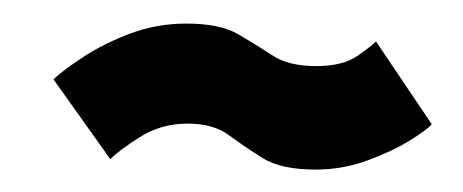

<svg xmlns="http://www.w3.org/2000/svg" viewBox="-20 -430 403 167"><path d="M254.5 -282.5Q224.5 -282.5 208.5 -292.5Q192.5 -302.5 179 -312.5Q165.5 -322.5 143 -322.5Q120 -322.5 101.2 -310.5Q82.5 -298.5 76 -291.5L26.5 -361Q35 -369 52.5 -380.5Q70 -392 93.2 -400.8Q116.5 -409.5 142 -409.5Q171.5 -409.5 187.2 -400.2Q203 -391 217 -381.8Q231 -372.5 255 -372.5Q278.5 -372.5 291.5 -381.8Q304.5 -391 307 -394L355.5 -322Q352 -317.5 336.8 -308Q321.5 -298.5 299.8 -290.5Q278 -282.5 254.5 -282.5Z"/></svg>

Font: Anybody SemiBold
Style: Italic
Weight: 600
Italic angle: -10°
Designer: Tyler Finck
Foundry: Etcetera Type Company
Version: Version 1.010; ttfautohint (v1.8.3) -l 8 -r 50 -G 200 -x 14 